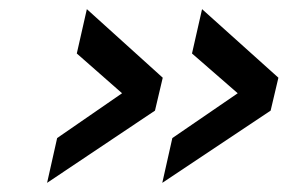

<svg xmlns="http://www.w3.org/2000/svg" viewBox="-20 -452 654 420"><path d="M400 -335 422 -432 589 -282 572 -210 335 -52 357 -150 500 -248ZM148 -335 170 -432 336 -282 319 -210 83 -52 105 -150 247 -248Z"/></svg>

Font: Panefresco 600wt
Style: Italic
Weight: 600
Foundry: Campivisivi & Chank Co
Version: Version 1.000